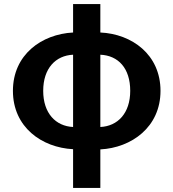

<svg xmlns="http://www.w3.org/2000/svg" viewBox="-20 -730 859 951"><path d="M477 -459C566 -455 625 -392 625 -280C625 -169 563 -105 477 -101ZM342 -101C256 -105 194 -169 194 -280C194 -392 256 -455 342 -459ZM477 -710H342V-569C187 -561 44 -460 44 -280C44 -100 187 1 342 9V201H477V10C631 2 775 -100 775 -280C775 -460 633 -562 477 -569Z"/></svg>

Font: Noto Sans CJK JP Bold
Style: Regular
Weight: 700
Designer: Ryoko NISHIZUKA (kana & ideographs); Paul D. Hunt (Latin, Greek & Cyrillic); Wenlong ZHANG (bopomofo); Sandoll Communica
Foundry: Adobe Systems Incorporated
Version: Version 1.004;PS 1.004;hotconv 1.0.82;makeotf.lib2.5.63406